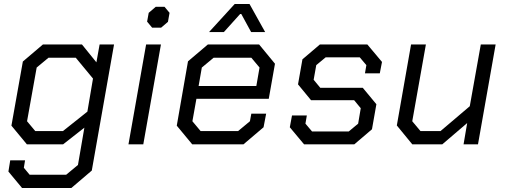

<svg xmlns="http://www.w3.org/2000/svg" viewBox="-20 -720 2524 958"><path d="M549 -498 438 131 336 218H90L22 136L31 80H105L99 117L128 152H310L369 103L401 -83L295 0H114L37 -93L94 -413L194 -498H389L461 -409L477 -498ZM444 -328 358 -432H222L163 -383L115 -115L156 -66H294L416 -163Z M714 -612 722 -656 757 -686H801L826 -656L818 -611L784 -582H739ZM709 -498H783L695 0H621Z M862 -93 918 -414 1017 -498H1273L1352 -402L1321 -227H960L940 -115L981 -66H1168L1227 -115L1234 -153H1308L1295 -85L1195 0H939ZM1259 -291 1275 -383 1234 -432H1046L987 -383L971 -291ZM1151 -700H1225L1303 -560H1233L1184 -650H1178L1097 -560H1023Z M1426 -85 1437 -144H1511L1504 -103L1537 -64H1720L1767 -103L1780 -180L1747 -220H1532L1467 -299L1489 -424L1576 -498H1813L1886 -411L1875 -354H1801L1808 -395L1775 -434H1605L1558 -395L1545 -322L1578 -282H1790L1858 -200L1836 -75L1748 0H1497Z M1960 -94 2031 -498H2105L2037 -115L2078 -66H2178L2324 -190L2379 -498H2453L2365 0H2293L2311 -106L2187 0H2037Z"/></svg>

Font: Chakra Petch
Style: Italic
Weight: 400
Italic angle: -10°
Designer: Katatrad Aksorn Co.,Ltd.
Foundry: Cadson Demak Co.,Ltd.
Version: Version 1.000; ttfautohint (v1.6)